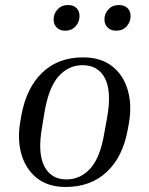

<svg xmlns="http://www.w3.org/2000/svg" viewBox="-20 -733 594 763"><path d="M492 -242 488 -220Q469 -111 405 -50.5Q341 10 241 10Q171 10 126.5 -25.5Q82 -61 65 -120.5Q48 -180 61 -252L65 -275Q85 -384 148 -444.5Q211 -505 310 -505Q381 -505 426 -469.5Q471 -434 488 -374Q505 -314 492 -242ZM406 -268Q424 -370 397 -422Q370 -474 308 -474Q253 -474 213.5 -430.5Q174 -387 157 -288L147 -227Q129 -125 156 -72.5Q183 -20 244 -20Q300 -20 339.5 -64Q379 -108 395 -207ZM239 -611Q218 -611 205.5 -623.5Q193 -636 193 -656Q193 -679 209 -696Q225 -713 250 -713Q272 -713 284 -701Q296 -689 296 -669Q296 -646 280.5 -628.5Q265 -611 239 -611ZM441 -611Q421 -611 408 -623.5Q395 -636 395 -656Q395 -679 411 -696Q427 -713 452 -713Q474 -713 486.5 -701Q499 -689 499 -669Q499 -646 483.5 -628.5Q468 -611 441 -611Z"/></svg>

Font: Inria Serif
Style: Italic
Weight: 400
Italic angle: -10°
Designer: Black Foundry Team
Foundry: Black Foundry
Version: Version 1.000; ttfautohint (v1.8.3)